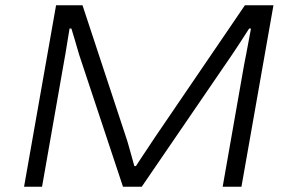

<svg xmlns="http://www.w3.org/2000/svg" viewBox="-20 -706 1096 726"><path d="M71 0 192 -686H292L456 -189Q461 -175 466.5 -155Q472 -135 478 -114Q484 -93 488 -78H494Q503 -92 515.5 -111Q528 -130 541.5 -150Q555 -170 566 -187L906 -686H1014L893 0H822L903 -461Q907 -479 911.5 -504.5Q916 -530 921 -555Q926 -580 929 -598H922Q914 -586 903 -568.5Q892 -551 880 -533Q868 -515 858 -500L516 0H445L279 -500Q271 -527 263 -555Q255 -583 250 -598H243Q240 -580 236 -555.5Q232 -531 228 -506Q224 -481 220 -461L139 0Z"/></svg>

Font: Archivo Expanded ExtraLight
Style: Italic
Weight: 250
Width: 7
Italic angle: -10°
Designer: Hector Gatti
Foundry: Omnibus-Type
Version: Version 2.001